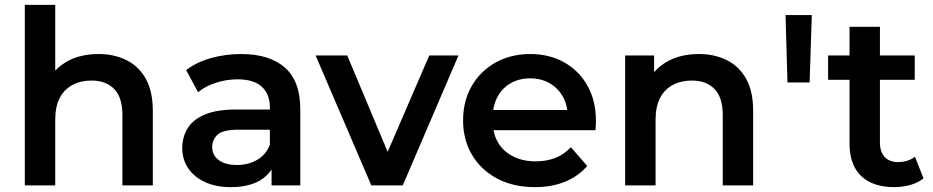

<svg xmlns="http://www.w3.org/2000/svg" viewBox="-20 -762 3836 789"><path d="M82 0V-742H207V-472Q230 -496 262 -513Q315 -540 385 -540Q449 -540 499.5 -515Q550 -490 579 -438.5Q608 -387 608 -306V0H483V-290Q483 -361 449.5 -396Q416 -431 356 -431Q312 -431 278 -413Q244 -395 225.5 -359.5Q207 -324 207 -270V0Z M1096 0V-65Q1077 -37 1046 -19Q999 7 928 7Q868 7 823 -13.5Q778 -34 753.5 -70.5Q729 -107 729 -153Q729 -198 750.5 -234Q772 -270 821 -291Q870 -312 951 -312H1089V-320Q1089 -375 1056 -405.5Q1023 -436 956 -436Q911 -436 867.5 -422Q824 -408 794 -383L745 -474Q788 -507 847.5 -523.5Q907 -540 971 -540Q1087 -540 1150.5 -484.5Q1214 -429 1214 -313V0ZM1089 -229H960Q896 -229 874 -208.5Q852 -188 852 -158Q852 -124 879 -104Q906 -84 954 -84Q1000 -84 1036.5 -105Q1073 -126 1089 -167Z M1506 0 1277 -534H1407L1573 -138L1744 -534H1864L1635 0Z M2178 7Q2089 7 2022.5 -28.5Q1956 -64 1919.5 -126Q1883 -188 1883 -267Q1883 -347 1918.5 -408.5Q1954 -470 2016.5 -505Q2079 -540 2159 -540Q2237 -540 2298 -506Q2359 -472 2394 -410Q2429 -348 2429 -264Q2429 -256 2428.5 -246Q2428 -236 2427 -227H2008Q2013 -199 2027 -176Q2049 -139 2089 -119Q2129 -99 2181 -99Q2226 -99 2262 -113Q2298 -127 2326 -157L2393 -80Q2357 -38 2302.5 -15.5Q2248 7 2178 7ZM2007 -310H2311Q2307 -340 2293 -365Q2273 -400 2238.5 -420Q2204 -440 2159 -440Q2113 -440 2078.5 -420Q2044 -400 2025 -365Q2011 -340 2007 -310Z M2549 0V-534H2668V-465Q2692 -494 2729 -513Q2782 -540 2852 -540Q2916 -540 2966.5 -515Q3017 -490 3046 -438.5Q3075 -387 3075 -306V0H2950V-290Q2950 -361 2916.5 -396Q2883 -431 2823 -431Q2779 -431 2745 -413Q2711 -395 2692.5 -359.5Q2674 -324 2674 -270V0Z M3216 -423 3208 -700H3316L3307 -423Z M3655 7Q3567 7 3519 -38.5Q3471 -84 3471 -173V-434H3383V-534H3471V-652H3596V-534H3739V-434H3596V-176Q3596 -138 3615.5 -117Q3635 -96 3670 -96Q3712 -96 3740 -118L3775 -29Q3753 -11 3721 -2Q3689 7 3655 7Z"/></svg>

Font: Montserrat Thin SemiBold
Style: Regular
Weight: 600
Version: Version 9.000